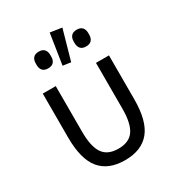

<svg xmlns="http://www.w3.org/2000/svg" viewBox="-187 -896 943 1025"><g transform="rotate(-30 284.0 -384.0)"><path d="M160 -234Q160 -143 189 -101Q218 -59 284 -59Q350 -59 379 -101Q408 -143 408 -234V-516H488V-246Q488 -112 437 -50Q386 12 284 12Q182 12 131 -50Q80 -112 80 -246V-516H160ZM173 -618Q150 -618 139 -630.5Q128 -643 128 -664V-675Q128 -696 139 -708.5Q150 -721 173 -721Q196 -721 207 -708.5Q218 -696 218 -675V-664Q218 -643 207 -630.5Q196 -618 173 -618ZM295 -585 246 -592 275 -780 347 -769ZM407 -618Q384 -618 373 -630.5Q362 -643 362 -664V-675Q362 -696 373 -708.5Q384 -721 407 -721Q430 -721 441 -708.5Q452 -696 452 -675V-664Q452 -643 441 -630.5Q430 -618 407 -618Z"/></g></svg>

Font: IBM Plex Sans
Style: Regular
Weight: 400
Designer: Mike Abbink, Paul van der Laan, Pieter van Rosmalen
Foundry: Bold Monday
Version: Version 3.005